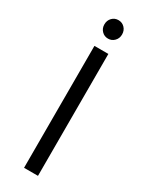

<svg xmlns="http://www.w3.org/2000/svg" viewBox="-226 -913 743 955"><g transform="rotate(30 146.0 -435.5)"><path d="M196.8 -817.9Q196.8 -795.4 182.1 -780.3Q167.5 -765.1 146 -765.1Q124.5 -765.1 109.9 -780.3Q95.2 -795.4 95.2 -817.9Q95.2 -840.8 109.9 -856Q124.5 -871.1 146 -871.1Q167.5 -871.1 182.1 -856Q196.8 -840.8 196.8 -817.9ZM106 -700.2H186V0H106Z"/></g></svg>

Font: Montserrat-Arabic Light
Style: Regular
Weight: 300
Designer: Mohamed Gaber
Foundry: Kief Type Foundry
Version: Version 5.008;PS 005.008;hotconv 1.0.88;makeotf.lib2.5.64775